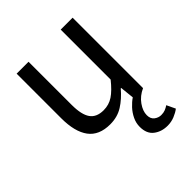

<svg xmlns="http://www.w3.org/2000/svg" viewBox="-196 -604 937 937"><g transform="rotate(-45 272.0 -135.5)"><path d="M417.5 214.9Q375.6 214.9 346.2 192.4Q316.7 169.9 316.7 122.3Q316.7 95.8 328.4 71.8Q340 47.7 357.8 28.4Q375.7 9.1 394.6 -3.6L387 -76.1H384.2Q350.4 -36.3 312.4 -12.2Q274.3 12 223.9 12Q147.6 12 111.5 -36.5Q75.5 -85.1 75.5 -178.1V-486.1H157.7V-188.7Q157.7 -121.1 179.4 -90.3Q201.1 -59.4 249.5 -59.4Q286.7 -59.4 316 -78.9Q345.3 -98.4 379.6 -141.3V-486.1H461.9V0Q424.4 17 402.9 47.5Q381.3 78.1 381.3 106.3Q381.3 131.8 397.3 143.9Q413.3 156 432 156Q447.9 156 459.7 151.4Q471.5 146.8 483 139L504.4 184Q488.7 196.2 465.7 205.6Q442.7 214.9 417.5 214.9Z"/></g></svg>

Font: Source Sans Variable
Style: Regular
Weight: 200
Designer: Paul D. Hunt
Foundry: Adobe Systems Incorporated
Version: Version 3.006;hotconv 1.0.111;makeotfexe 2.5.65597